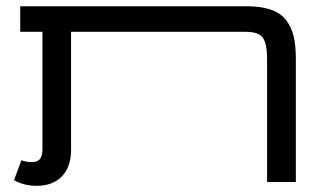

<svg xmlns="http://www.w3.org/2000/svg" viewBox="-20 -584 1049 616"><path d="M770 -564Q817.4 -564 849.1 -553Q880.9 -542 898.2 -519Q915.5 -496.1 922.4 -466.6Q929.2 -437 929.2 -395V0H836.9V-395Q836.9 -441.9 824 -461.9Q811 -481.9 768.1 -481.9H208V-104Q208 -48.3 178.5 -18.1Q148.9 12.2 98.1 12.2Q57.1 12.2 24.9 -5.9L48.8 -69.8Q63.5 -64 83 -64Q100.6 -64 108.4 -74.2Q116.2 -84.5 116.2 -106V-481.9H44.9V-564Z"/></svg>

Font: FiraGO
Style: Regular
Weight: 400
Designer: bBox Type
Foundry: bBox Type GmbH
Version: Version 1.001;PS 001.001;hotconv 1.0.88;makeotf.lib2.5.64775